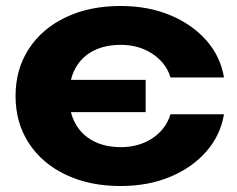

<svg xmlns="http://www.w3.org/2000/svg" viewBox="-20 -606 793 642"><path d="M383 16Q279 16 199.5 -22Q120 -60 76 -128Q32 -196 32 -285Q32 -374 76 -442Q120 -510 199.5 -548Q279 -586 383 -586Q475 -586 548.5 -555.5Q622 -525 669.5 -471.5Q717 -418 729 -347H550Q536 -395 490.5 -425.5Q445 -456 384 -456Q331 -456 292 -436Q253 -416 232 -377.5Q211 -339 211 -285Q211 -231 232 -193Q253 -155 292 -134.5Q331 -114 384 -114Q445 -114 490 -144Q535 -174 550 -224H729Q717 -153 669.5 -99Q622 -45 548.5 -14.5Q475 16 383 16ZM128 -231V-339H467V-231Z"/></svg>

Font: Unbounded SemiBold
Style: Regular
Weight: 600
Designer: Luke Prowse, Jean-Baptiste Morizot, Fátima Lázaro, Florian Runge
Foundry: NaN
Version: Version 1.700